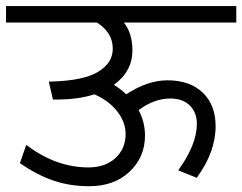

<svg xmlns="http://www.w3.org/2000/svg" viewBox="-35 -645 818 649"><path d="M455.1 -186.5Q455.1 -113.8 403.1 -64.7Q351.1 -15.6 266.6 -15.6Q201.7 -15.6 146.7 -34.2Q91.8 -52.7 32.2 -93.3L53.7 -155.3Q153.8 -79.1 263.7 -79.1Q320.8 -79.1 355.2 -110.8Q389.6 -142.6 389.6 -191.9Q389.6 -231.9 361.6 -268.1Q333.5 -304.2 284.2 -326.2Q229 -308.6 158.2 -308.6H144L129.9 -369.1L144.5 -369.6Q249 -373 297.6 -402.8Q346.2 -432.6 346.2 -480.5Q346.2 -535.2 292.5 -568.8H-14.6V-624.5H763.7V-568.8H383.8Q412.6 -532.2 412.6 -474.6Q412.6 -403.8 350.1 -358.4Q373 -344.2 391.6 -326.2Q463.4 -373.5 531.2 -373.5Q606.9 -373.5 650.4 -331.8Q693.8 -290 693.8 -218.8Q693.8 -130.9 629.9 -43.9L567.4 -69.3Q630.4 -156.2 630.4 -226.6Q630.4 -265.1 606.4 -288.6Q582.5 -312 540.5 -312Q486.3 -312 433.6 -272.9Q455.1 -232.4 455.1 -186.5Z"/></svg>

Font: Khula Regular
Style: Regular
Weight: 400
Designer: Erin McLaughlin, Steve Matteson
Version: Version 1.000;PS 1.0;hotconv 1.0.72;makeotf.lib2.5.5900